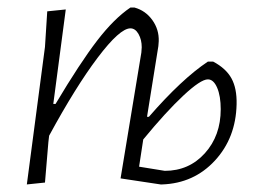

<svg xmlns="http://www.w3.org/2000/svg" viewBox="-20 -484 678 508"><path d="M51 4 99 -360 105 -454 154 -459 121 -209H127Q192 -318 237 -376.5Q282 -435 325 -464H336Q365 -456 383 -431Q401 -406 400 -375L399 -362L369 -175H374Q461 -275 530 -321H544Q578 -303 592.5 -276.5Q607 -250 606 -208Q604 -119 548.5 -59Q493 1 409 4H405L299 -12L354 -345L355 -359Q355 -379 346.5 -394Q338 -409 325 -409Q297 -409 238.5 -331.5Q180 -254 110 -125L108 -108L99 -1ZM530 -274Q511 -274 465 -231Q419 -188 359 -115L348 -43L416 -32Q480 -32 522 -78.5Q564 -125 564 -195Q564 -230 554.5 -252Q545 -274 530 -274Z"/></svg>

Font: Alegreya Sans Light
Style: Italic
Weight: 300
Italic angle: -7°
Designer: Juan Pablo del Peral
Foundry: Huerta Tipografica
Version: Version 2.007